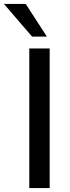

<svg xmlns="http://www.w3.org/2000/svg" viewBox="-64 -950 354 970"><path d="M84 0V-705H187V0ZM98 -765 -44 -930H66L173 -765Z"/></svg>

Font: Nunito Sans 10pt SemiCondensed SemiBold
Style: Regular
Weight: 600
Width: 4
Designer: Vernon Adams
Foundry: Vernon Adams
Version: Version 3.101;gftools[0.9.27]